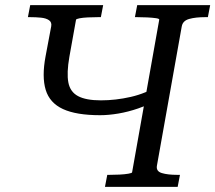

<svg xmlns="http://www.w3.org/2000/svg" viewBox="-20 -730 841 750"><path d="M158 -510 180 -627Q183 -643 171.5 -651Q160 -659 140 -661Q120 -663 98 -663H89L98 -710H383L374 -663H363Q343 -663 323 -662Q303 -661 290.5 -658.5Q278 -656 277 -653L251 -508Q240 -445 247 -408Q254 -371 285 -354.5Q316 -338 374 -338Q432 -338 491 -351.5Q550 -365 604 -398L593 -340Q559 -320 520 -306.5Q481 -293 442.5 -286.5Q404 -280 371 -280Q278 -280 226 -304Q174 -328 158.5 -379Q143 -430 158 -510ZM390 0 399 -47H408Q427 -47 447 -48Q467 -49 481.5 -51.5Q496 -54 496 -57L602 -653Q603 -657 589 -659Q575 -661 555 -662Q535 -663 516 -663H507L516 -710H801L792 -663H781Q744 -663 719 -656Q694 -649 690 -627L593 -83Q589 -61 612 -54Q635 -47 672 -47H683L674 0Z"/></svg>

Font: Roboto Serif 20pt
Style: Italic
Weight: 400
Italic angle: -10°
Designer: Greg Gazdowicz
Foundry: Commercial Type
Version: Version 1.008